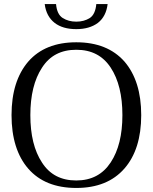

<svg xmlns="http://www.w3.org/2000/svg" viewBox="-20 -919 755 949"><path d="M250 -806C277 -785 313 -775 357 -775C400 -775 436 -785 464 -806C491 -827 507 -858 512 -899C512 -899 456 -899 456 -899C453 -865 442 -842 424 -830C405 -818 383 -812 357 -812C331 -812 309 -818 290 -830C271 -842 260 -865 257 -899C257 -899 201 -899 201 -899C206 -858 223 -827 250 -806ZM120 -85C175 -22 254 10 357 10C460 10 539 -22 595 -86C650 -149 678 -237 678 -350C678 -463 650 -551 595 -615C539 -678 460 -710 357 -710C254 -710 175 -678 120 -615C65 -551 37 -463 37 -350C37 -237 65 -148 120 -85ZM527 -116C488 -57 432 -27 357 -27C282 -27 226 -56 188 -115C149 -174 130 -252 130 -350C130 -447 149 -526 188 -585C226 -644 282 -673 357 -673C432 -673 488 -644 527 -585C566 -526 585 -447 585 -350C585 -253 566 -175 527 -116Z"/></svg>

Font: BUSH 25 TRIRONG 0515 A
Style: Regular
Weight: 400
Designer: Katatrad Team
Foundry: CadsonDemak